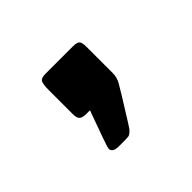

<svg xmlns="http://www.w3.org/2000/svg" viewBox="-67 -233 439 439"><g transform="rotate(-45 152.5 -13.0)"><path d="M86 -22V-98Q86 -118 89.5 -124.5Q93 -131 107 -131H195Q209 -131 213 -126.5Q217 -122 217 -109V-23Q217 -10 210.5 2Q204 14 160 84Q155 92 153 94.5Q151 97 147 100.5Q143 104 139 104.5Q135 105 128 105H108Q88 105 88 92Q88 87 120 0H108Q97 0 91.5 -4Q86 -8 86 -22Z"/></g></svg>

Font: CMU Sans Serif
Style: Bold
Weight: 700
Version: Version 0.7.0